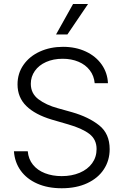

<svg xmlns="http://www.w3.org/2000/svg" viewBox="-20 -958 638 989"><path d="M302.7 -655.3Q254.9 -655.3 217.5 -638.7Q180.2 -622.1 159.4 -592.5Q138.7 -563 138.7 -526.4Q138.7 -476.6 178 -446.8Q217.3 -417 278.3 -400.4L351.6 -379.9Q436.5 -355.5 490.7 -312.5Q544.9 -269.5 544.9 -189.5Q544.9 -131.8 515.1 -86.2Q485.4 -40.5 429.4 -14.4Q373.5 11.7 297.9 11.7Q226.1 11.7 171.9 -12.2Q117.7 -36.1 86.7 -79.1Q55.7 -122.1 51.8 -178.7H123Q126.5 -138.2 149.9 -109.4Q173.3 -80.6 211.9 -65.7Q250.5 -50.8 297.9 -50.8Q349.6 -50.8 390.6 -68.1Q431.6 -85.4 454.6 -117.2Q477.5 -148.9 477.5 -190.4Q477.5 -239.7 440.2 -268.3Q402.8 -296.9 331.1 -317.4L247.1 -341.8Q160.6 -367.7 115.5 -412.1Q70.3 -456.5 70.3 -523.4Q70.3 -580.1 101.1 -624Q131.8 -668 185.3 -692.4Q238.8 -716.8 304.7 -716.8Q370.1 -716.8 421.9 -692.6Q473.6 -668.5 503.7 -625.7Q533.7 -583 536.1 -529.3H467.8Q464.4 -567.4 442.6 -595.9Q420.9 -624.5 384.5 -639.9Q348.1 -655.3 302.7 -655.3ZM356.4 -937.5H433.6L327.1 -780.3H268.6Z"/></svg>

Font: Pretendard Light
Style: Regular
Weight: 300
Designer: Base glyphs from Inter by Rasmus Andersson; Hangeul glyphs from Noto Sans CJK(Source Han Sans) by Jang Soo-young and Kan
Foundry: Kil Hyung-jin
Version: Version 1.309